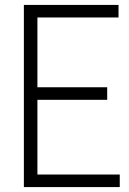

<svg xmlns="http://www.w3.org/2000/svg" viewBox="-20 -760 525 780"><path d="M77 0V-740H461.5V-689H132V-405.5H415.5V-354.5H132V-51H466.5V0Z"/></svg>

Font: Encode Sans Condensed Light
Style: Regular
Weight: 300
Width: 3
Designer: Multiple Designers
Foundry: Impallari Type
Version: Version 3.000; ttfautohint (v1.8.3) -l 8 -r 50 -G 200 -x 14 